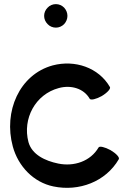

<svg xmlns="http://www.w3.org/2000/svg" viewBox="-20 -877 637 931"><path d="M307 -800C307 -815 301 -829 291 -840C280 -851 266 -857 251 -857C236 -857 221 -851 211 -840C200 -829 194 -815 194 -800C194 -785 200 -771 211 -760C221 -749 236 -743 251 -743C266 -743 280 -749 291 -760C301 -771 307 -785 307 -800ZM513 -455C458 -550 343 -588 236 -560C74 -516 -4 -336 42 -167C68 -71 142 7 239 27C363 53 493 4 556 -105C561 -114 543 -133 516 -149C488 -164 463 -170 458 -162C419 -95 339 -68 262 -84C199 -97 135 -127 118 -188C88 -302 152 -420 265 -450C323 -466 386 -449 415 -398C420 -390 446 -396 473 -411C500 -427 518 -447 513 -455Z"/></svg>

Font: Nupuram SemiBold
Style: Regular
Weight: 600
Designer: Santhosh Thottingal (santhosh.thottingal@gmail.com)
Foundry: SMC
Version: Version 1.000